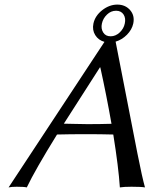

<svg xmlns="http://www.w3.org/2000/svg" viewBox="-20 -817 673 840"><path d="M487.8 -770Q465.3 -770 448.2 -753.4Q430.7 -736.8 425.8 -713.9Q420.9 -691.9 431.6 -674.8Q441.9 -658.2 463.9 -658.2Q485.8 -658.2 503.7 -675Q521.5 -691.9 525.9 -713.9Q531.2 -737.3 520.5 -753.7Q509.8 -770 487.8 -770ZM388.7 -713.9Q396 -748 427.2 -772.5Q458.5 -796.9 493.2 -796.9Q528.3 -796.9 549.3 -772.7Q570.3 -748.5 563 -713.9Q557.1 -687 535.4 -665Q513.7 -643.1 485.8 -634.8L530.8 -404.3L581.1 -146.5Q602.1 -40 614.3 2.9Q597.7 0 555.2 0Q522 0 504.4 2.9Q498.5 -85.9 475.6 -228.5Q418.9 -230 358.9 -230Q286.6 -230 229.5 -228.5Q134.3 -74.7 97.2 2.9Q85.9 0 53.2 0Q30.3 0 17.6 2.9L437 -633.8Q410.6 -641.1 396.7 -663.3Q382.8 -685.5 388.7 -713.9ZM467.8 -275.4Q445.3 -402.8 418.9 -522H417L259.3 -275.9Q268.6 -275.9 307.6 -274.9Q346.7 -273.9 363.3 -273.9Q418 -273.9 467.8 -275.4Z"/></svg>

Font: Linux Biolinum G
Style: Italic
Weight: 400
Italic angle: -12°
Designer: Philipp H. Poll
Foundry: Philipp H. Poll
Version: Version 0.5.1